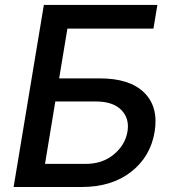

<svg xmlns="http://www.w3.org/2000/svg" viewBox="-20 -747 694 767"><path d="M34.4 0 155.2 -727.3H608.7L593 -632.8H249.3L216.3 -433.9H378.6Q498.9 -433.9 556.5 -376.6Q614 -319.2 597.7 -220.5Q581.3 -121.1 503.7 -60.5Q426.1 0 306.8 0ZM159.8 -92.3H322.1Q389.6 -92.3 435 -130.3Q480.5 -168.3 489.3 -221.9Q497.9 -273.4 464.7 -307.5Q431.5 -341.6 363.3 -341.6H201Z"/></svg>

Font: Karasuma Gothic
Style: Medium Italic
Weight: 500
Italic angle: 9.39998°
Designer: Rasmus Andersson / Ryoko Nishizuka
Foundry: Genbu
Version: Version 1.00